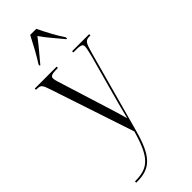

<svg xmlns="http://www.w3.org/2000/svg" viewBox="-319 -801 1073 1073"><g transform="rotate(-45 217.5 -264.5)"><path d="M115 -616V-606H119C156 -650 191 -691 223 -733C248 -695 297 -641 325 -606H330V-616C304 -654 268 -721 247 -766H199C176 -721 140 -654 115 -616ZM34 227V237H42C144 237 195 193 239 30L370 -447C389 -515 394 -526 430 -526H435V-536H300V-526H322C364 -526 370 -518 370 -503C370 -492 365 -471 357 -438L294 -209C278 -151 262 -90 253 -53C237 -111 231 -129 200 -228L135 -436C125 -467 117 -491 117 -503C117 -520 128 -526 173 -526H178V-536H5V-526H8C44 -526 47 -520 65 -466L229 27C183 189 140 227 34 227Z"/></g></svg>

Font: Noto Serif Display ExtraCondensed Light
Style: Regular
Weight: 300
Width: 2
Designer: Monotype Design Team
Foundry: Monotype Imaging Inc.
Version: Version 2.009